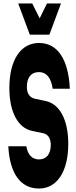

<svg xmlns="http://www.w3.org/2000/svg" viewBox="-20 -1068 440 1108"><path d="M251 -1048 209 -962 166 -1048H85L152 -868H265L332 -1048ZM28 -224C36 -68 98 20 205 20C309 20 374 -78 374 -238C374 -375 325 -468 244 -485L178 -499C151 -506 135 -530 135 -566C135 -621 160 -652 205 -652C248 -652 275 -619 284 -556H383C375 -725 313 -820 205 -820C99 -820 34 -721 34 -560C34 -423 83 -330 164 -313L230 -299C257 -294 273 -268 273 -232C273 -179 248 -148 205 -148C165 -148 140 -175 132 -224Z"/></svg>

Font: Yard Headline
Style: Regular
Weight: 400
Monospace: yes
Designer: Roman Shamin
Foundry: Evil Martians
Version: Version 1.000